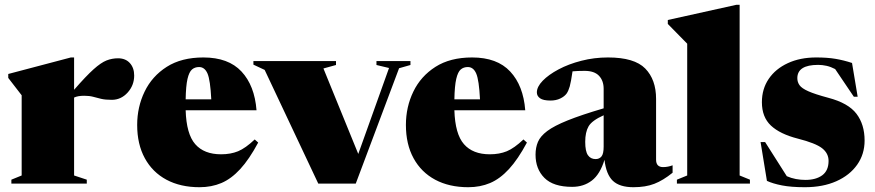

<svg xmlns="http://www.w3.org/2000/svg" viewBox="-20 -767 3654 802"><path d="M473 -523.5Q504.5 -523.5 522.5 -503.5Q540.5 -483.5 540.5 -451.5Q540.5 -410.5 513 -380.2Q485.5 -350 447 -350Q420 -350 402.2 -354.2Q384.5 -358.5 368.8 -362.8Q353 -367 331.5 -367Q305 -367 289.5 -359.5V-34L342.5 -16.5V0H27.5V-16.5L70.5 -34V-369L14.5 -441.5V-458L276 -527H289.5V-392Q339.5 -449.5 370.8 -477.5Q402 -505.5 425 -514.5Q448 -523.5 473 -523.5Z M829.5 -527Q934 -527 988.8 -468.2Q1043.5 -409.5 1051.5 -306.5H755.5Q758.5 -207 795.5 -164.8Q832.5 -122.5 903.5 -122.5Q943.5 -122.5 974.5 -135.2Q1005.5 -148 1044 -184.5L1058.5 -171.5Q1021 -101.5 983.5 -60.8Q946 -20 904.8 -2.5Q863.5 15 813.5 15Q734 15 675.5 -16.2Q617 -47.5 585 -106Q553 -164.5 553 -245Q553 -320 584 -384.2Q615 -448.5 676.5 -487.8Q738 -527 829.5 -527ZM811.5 -487Q794 -487 782 -476.8Q770 -466.5 763.2 -437.5Q756.5 -408.5 755.5 -352H862.5Q858.5 -432.5 846.8 -459.8Q835 -487 811.5 -487Z M1647 -482 1466 0H1309.5L1085.5 -475L1038.5 -497V-512H1383.5V-495.5L1331 -481L1476.5 -124L1605 -483L1552.5 -495.5V-512H1694.5V-495.5Z M1952 -527Q2056.5 -527 2111.2 -468.2Q2166 -409.5 2174 -306.5H1878Q1881 -207 1918 -164.8Q1955 -122.5 2026 -122.5Q2066 -122.5 2097 -135.2Q2128 -148 2166.5 -184.5L2181 -171.5Q2143.5 -101.5 2106 -60.8Q2068.5 -20 2027.2 -2.5Q1986 15 1936 15Q1856.5 15 1798 -16.2Q1739.5 -47.5 1707.5 -106Q1675.5 -164.5 1675.5 -245Q1675.5 -320 1706.5 -384.2Q1737.5 -448.5 1799 -487.8Q1860.5 -527 1952 -527ZM1934 -487Q1916.5 -487 1904.5 -476.8Q1892.5 -466.5 1885.8 -437.5Q1879 -408.5 1878 -352H1985Q1981 -432.5 1969.2 -459.8Q1957.5 -487 1934 -487Z M2789.5 -45.5Q2750 -13.5 2713.2 0.8Q2676.5 15 2626 15Q2568.5 15 2540.2 -11.5Q2512 -38 2505 -99.5Q2486.5 -39 2452.2 -12.8Q2418 13.5 2370 13.5Q2291.5 13.5 2254.2 -23.8Q2217 -61 2217 -121Q2217 -150.5 2227 -174.2Q2237 -198 2266 -219.8Q2295 -241.5 2351.5 -264.2Q2408 -287 2501.5 -314.5V-396Q2501.5 -430 2482 -450.5Q2462.5 -471 2422 -471Q2392.5 -471 2371.5 -469Q2365 -424 2359.8 -405.8Q2354.5 -387.5 2347 -376.5Q2338 -364 2320.2 -355.5Q2302.5 -347 2279.5 -347Q2249 -347 2235.8 -356.5Q2222.5 -366 2222.5 -381Q2222.5 -404.5 2247 -429.8Q2271.5 -455 2313.2 -477.2Q2355 -499.5 2408.5 -513.2Q2462 -527 2519.5 -527Q2630 -527 2675.2 -480.8Q2720.5 -434.5 2720.5 -354V-100Q2720.5 -69 2750 -69Q2769.5 -69 2789.5 -76.5ZM2424.5 -174.5Q2424.5 -135 2435.8 -118.8Q2447 -102.5 2468 -102.5Q2483.5 -102.5 2492.5 -113.5Q2501.5 -124.5 2501.5 -154.5V-285.5Q2452.5 -263.5 2438.5 -239.2Q2424.5 -215 2424.5 -174.5Z M3069.5 -34 3112.5 -16.5V0H2807.5V-16.5L2850.5 -34V-584.5L2769.5 -667V-683.5L3056 -747H3069.5Z M3389.5 -527Q3436 -527 3470 -521.2Q3504 -515.5 3539 -504L3562.5 -363H3546.5L3468.5 -478.5Q3450.5 -488 3432.8 -492Q3415 -496 3397.5 -496Q3310.5 -496 3310.5 -440.5Q3310.5 -424 3319.8 -411Q3329 -398 3356.5 -385.8Q3384 -373.5 3440 -358.5Q3523.5 -336.5 3557.5 -291.8Q3591.5 -247 3591.5 -180Q3591.5 -123 3560.5 -79Q3529.5 -35 3473.5 -10Q3417.5 15 3341.5 15Q3285 15 3246.5 7.5Q3208 0 3183.5 -11.5L3157 -173.5H3176L3266.5 -31Q3284.5 -23 3304.5 -19.2Q3324.5 -15.5 3344 -15.5Q3388.5 -15.5 3414.8 -35Q3441 -54.5 3441 -95Q3441 -126.5 3414 -147.8Q3387 -169 3312.5 -188Q3238 -207 3200.2 -242.5Q3162.5 -278 3162.5 -340Q3162.5 -395.5 3191 -437.5Q3219.5 -479.5 3270.8 -503.2Q3322 -527 3389.5 -527Z"/></svg>

Font: Newsreader 72pt ExtraBold
Style: Regular
Weight: 800
Designer: Hugues Gentile
Foundry: Production Type
Version: Version 1.003; ttfautohint (v1.8.3)